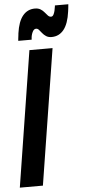

<svg xmlns="http://www.w3.org/2000/svg" viewBox="-77 -952 453 987"><g transform="rotate(-5 149.5 -459.0)"><path d="M-15.7 0 95 -700H214.4L103.4 0ZM42 -752.5Q42.4 -757.7 42.9 -762.7Q43.4 -767.7 44.1 -772.5Q44.8 -777.3 45.3 -782.1Q45.8 -786.9 46.2 -791.1Q54.6 -851.3 78.9 -880.9Q103.2 -910.5 141.4 -910.5Q158.8 -910.5 170.5 -903.3Q182.2 -896.1 190.2 -886Q198.2 -875.9 205.3 -868.7Q212.4 -861.5 220.6 -861.5Q228.8 -861.5 233.5 -870Q238.2 -878.5 240.9 -889.9Q243.6 -901.3 244.6 -910.1Q244.6 -910.1 245.1 -913.5Q245.6 -916.9 245.6 -917.5H314.8Q313.8 -908.1 312.9 -898.7Q312 -889.3 310.6 -880.7Q302.2 -817.9 277.8 -787.5Q253.4 -757.1 214.8 -757.1Q198 -757.1 186.6 -764.6Q175.2 -772.1 167.5 -781.9Q159.8 -791.7 153.2 -799.2Q146.6 -806.7 138.6 -806.7Q126.8 -806.7 119.6 -790.9Q112.4 -775.1 111.6 -758.7Q111.6 -758.7 111.6 -757.7Q111.6 -756.7 111.4 -755.6Q111.2 -754.5 111.2 -753.5Q111.2 -752.5 111.2 -752.5Z"/></g></svg>

Font: Georama
Style: Italic
Weight: 400
Width: 2
Italic angle: -9°
Designer: Jean-Baptiste Levee
Foundry: Production Type
Version: Version 1.000